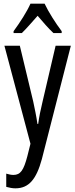

<svg xmlns="http://www.w3.org/2000/svg" viewBox="-20 -786 410 1046"><path d="M223 -766H146C127 -723 90 -665 54 -616V-606H99C123 -629 154 -665 185 -700C215 -665 243 -632 271 -606H316V-616C283 -660 244 -721 223 -766ZM4 -537 146 -3 129 65C109 141 92 167 53 167C41 167 27 164 14 160V232C32 237 48 240 64 240C137 240 178 191 208 81L366 -537H283L212 -233C201 -188 193 -148 188 -111H184C178 -153 169 -195 161 -233L88 -537Z"/></svg>

Font: Noto Sans Arabic UI XCn
Style: Regular
Weight: 400
Width: 2
Designer: Monotype Design Team, Nadine Chahine and Nizar Qandah
Foundry: Monotype Imaging Inc.
Version: Version 2.010